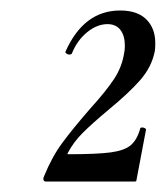

<svg xmlns="http://www.w3.org/2000/svg" viewBox="-20 -749 316 366"><path d="M64 -413Q79 -450 99 -477Q119 -504 152 -542Q182 -575 197.5 -598.5Q213 -622 217 -650Q218 -654 218 -662Q218 -681 209.5 -692Q201 -703 185 -703Q165 -703 146 -687.5Q127 -672 117 -647Q116 -645 112 -645Q109 -645 106.5 -647Q104 -649 105 -651Q140 -729 209 -729Q242 -729 259 -712Q276 -695 276 -667Q276 -656 275 -651Q269 -621 247 -596Q225 -571 186 -539Q155 -513 137.5 -495.5Q120 -478 109 -457Q108 -455 110 -455Q165 -455 191 -458.5Q217 -462 229 -472Q241 -482 247 -503Q247 -506 251 -506Q254 -506 256.5 -504.5Q259 -503 258 -500L240 -405Q240 -403 237 -403H67Q64 -403 63 -406Q62 -409 64 -413Z"/></svg>

Font: Cormorant Infant SemiBold
Style: Italic
Weight: 600
Italic angle: -10°
Designer: Christian Thalmann (Catharsis Fonts)
Foundry: Catharsis Fonts
Version: Version 4.000